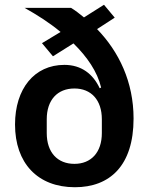

<svg xmlns="http://www.w3.org/2000/svg" viewBox="-20 -773 629 805"><path d="M416 -753 332 -700C314 -715 296 -729 278 -740H83C135 -711 187 -678 234 -639L156 -592L202 -537L288 -591C345 -535 388 -473 404 -406L398 -403C370 -463 321 -501 250 -501C124 -501 43 -401 43 -251C43 -90 137 12 294 12C440 12 540 -78 540 -276C540 -429 479 -556 387 -651L461 -699ZM292 -86C221 -86 176 -134 176 -215V-273C176 -354 221 -402 292 -402C362 -402 407 -354 407 -273V-215C407 -134 362 -86 292 -86Z"/></svg>

Font: IBM Plex Devanagari Medium
Style: Regular
Weight: 600
Designer: Mike Abbink, Paul van der Laan, Pieter van Rosmalen, Erin McLaughlin
Foundry: Bold Monday
Version: Version 1.0